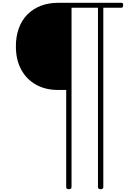

<svg xmlns="http://www.w3.org/2000/svg" viewBox="-20 -957 992 1366"><path d="M469 389Q451 389 451 374V-317H393Q303 -317 235.5 -355Q168 -393 130.5 -462.5Q93 -532 93 -628Q93 -698 114 -756Q135 -814 175.5 -854.5Q216 -895 271 -916Q326 -937 393 -937H845Q850 -937 853 -933.5Q856 -930 856 -921Q856 -911 853 -906.5Q850 -902 845 -902H715V374Q715 389 696 389Q677 389 677 374V-902H489V374Q489 389 469 389Z"/></svg>

Font: Playwrite US Modern Thin
Style: Regular
Weight: 250
Designer: Veronika Burian, José Scaglione
Foundry: TypeTogether
Version: Version 1.003